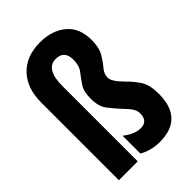

<svg xmlns="http://www.w3.org/2000/svg" viewBox="-229 -857 958 958"><g transform="rotate(-45 250.0 -377.5)"><path d="M480 -164Q480 -226 458.5 -260Q437 -294 404 -326Q356 -374 356 -401Q356 -428 375.5 -450.5Q395 -473 414 -505Q433 -537 433 -591Q433 -676 379.5 -720.5Q326 -765 242 -765Q145 -765 89.5 -707Q34 -649 34 -549V0H167V-531Q167 -651 239 -651Q299 -651 299 -585Q299 -544 279.5 -519Q260 -494 241 -466Q222 -438 222 -387Q222 -332 245.5 -301.5Q269 -271 295 -243Q325 -212 335 -195.5Q345 -179 345 -161Q345 -106 295 -106Q252 -106 204 -144V-18Q254 10 313 10Q480 10 480 -164Z"/></g></svg>

Font: Noto Sans Mono UI Condensed ExtraBold
Style: Regular
Weight: 800
Width: 3
Designer: Monotype Design team
Foundry: Monotype Imaging Inc.
Version: 1.000